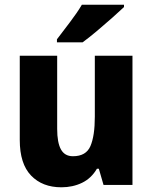

<svg xmlns="http://www.w3.org/2000/svg" viewBox="-20 -786 648 816"><path d="M543 -549V0H420L400 -69H392Q368 -28 328.5 -9Q289 10 241 10Q160 10 112 -40Q64 -90 64 -191V-549H223V-238Q223 -180 239 -151Q255 -122 290 -122Q346 -122 364.5 -165.5Q383 -209 383 -290V-549ZM507 -756Q488 -738 456.5 -710Q425 -682 391 -653.5Q357 -625 331 -606H222V-619Q247 -652 277.5 -692Q308 -732 328 -766H507Z"/></svg>

Font: Noto Sans Ethiopic SemiCondensed ExtraBold
Style: Regular
Weight: 800
Width: 4
Designer: Monotype Design Team
Foundry: Monotype Imaging Inc.
Version: Version 2.102; ttfautohint (v1.8.4.7-5d5b)